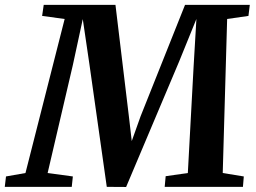

<svg xmlns="http://www.w3.org/2000/svg" viewBox="-60 -763 1046 784"><path d="M-40.5 0 -35.5 -42.5 44 -56.5 204 -685.5 112 -698 118.5 -743H411.5L466.5 -286L478 -187L514 -288L695.5 -743H960L954.5 -698L867.5 -685.5L849.5 -56.5L935.5 -42.5L932 0H612.5L616.5 -43.5L707 -56.5L730.5 -490.5L742 -685.5L671.5 -512L455 0.5L376 0L305 -501.5L278 -685L237.5 -497.5L134.5 -56.5L237.5 -42.5L233 0Z"/></svg>

Font: Merriweather 36pt
Style: Bold Italic
Weight: 700
Italic angle: -7.8°
Version: Version 2.101